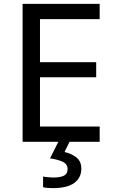

<svg xmlns="http://www.w3.org/2000/svg" viewBox="-20 -734 596 994"><path d="M496 0H97V-714H496V-635H187V-412H478V-334H187V-79H496ZM401 139Q401 187 364 213.5Q327 240 253 240Q221 240 203 235V180Q212 182 227 183.5Q242 185 256 185Q292 185 311 175.5Q330 166 330 141Q330 115 303.5 103Q277 91 239 86L282 0H340L314 53Q350 61 375.5 81Q401 101 401 139Z"/></svg>

Font: Noto Sans
Style: Regular
Weight: 400
Designer: Monotype Design Team
Foundry: Monotype Imaging Inc.
Version: Version 1.902